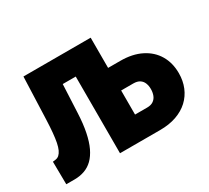

<svg xmlns="http://www.w3.org/2000/svg" viewBox="-109 -706 963 884"><g transform="rotate(-30 372.0 -264.0)"><path d="M93.8 -528.3H238.8L226.1 -258.3Q223.6 -201.7 214.8 -158.7Q206.1 -115.7 191.7 -85.4Q177.2 -55.2 158 -36.4Q138.7 -17.6 114 -8.8Q89.4 0 60.5 0H16.6L15.1 -120.6L30.3 -122.6Q41 -124 49.3 -131.3Q57.6 -138.7 64 -152.3Q70.3 -166 74.5 -187Q78.6 -208 81.3 -237.1Q84 -266.1 85.4 -303.2ZM343.8 -528.3V-407.7H130.4V-528.3ZM394 -367.7H515.6Q580.1 -367.7 626.2 -344.5Q672.4 -321.3 696.8 -280Q721.2 -238.8 721.2 -184.1Q721.2 -143.6 707.3 -109.9Q693.4 -76.2 667 -51.5Q640.6 -26.9 602.3 -13.4Q564 0 515.6 0H302.2V-528.3H451.2V-119.6H515.6Q536.6 -119.6 549.3 -128.7Q562 -137.7 567.6 -152.6Q573.2 -167.5 573.2 -185.1Q573.2 -202.6 567.6 -216.8Q562 -231 549.3 -239.3Q536.6 -247.6 515.6 -247.6H394Z"/></g></svg>

Font: Roboto Condensed ExtraBold
Style: Regular
Weight: 800
Designer: Christian Robertson
Foundry: Google
Version: Version 3.008; 2023